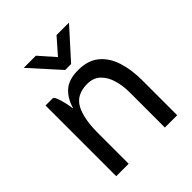

<svg xmlns="http://www.w3.org/2000/svg" viewBox="-196 -835 960 960"><g transform="rotate(-45 284.0 -355.0)"><path d="M267 -556 128 -710H214L287 -627L360 -710H448L309 -556ZM72 0V-500H123Q130 -500 137.5 -481Q145 -462 151 -436Q157 -410 159 -390Q175 -447 210.5 -478.5Q246 -510 312 -510Q381 -510 423 -475.5Q465 -441 484 -382Q503 -323 503 -249V0H416V-249Q416 -296 404 -337Q392 -378 365.5 -403.5Q339 -429 296 -429Q220 -429 190 -375Q160 -321 160 -217V0Z"/></g></svg>

Font: Haskoy Medium
Style: Regular
Weight: 500
Designer: Ertekin Erdin
Foundry: Ertekin Erdin
Version: Version 1.500; ttfautohint (v1.8.3)